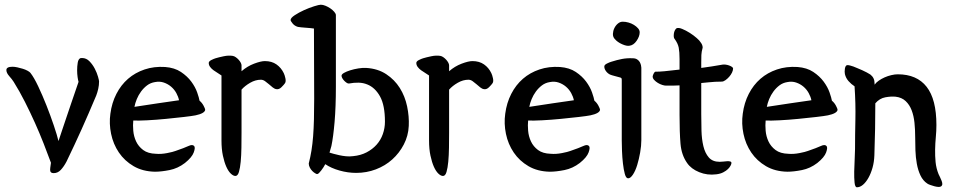

<svg xmlns="http://www.w3.org/2000/svg" viewBox="-20 -687 4041 814"><path d="M196 3Q182 -35 165 -78.5Q148 -122 128 -166.5Q108 -211 85.5 -255.5Q63 -300 38 -340Q31 -351 19 -364.5Q7 -378 7 -390Q7 -404 33 -404Q42 -404 53.5 -401.5Q65 -399 76.5 -395.5Q88 -392 97 -387Q106 -382 109 -378Q124 -359 142 -321Q160 -283 177 -240Q194 -197 208 -155.5Q222 -114 228 -89Q236 -113 243.5 -135.5Q251 -158 260.5 -186Q270 -214 282.5 -251Q295 -288 313 -340Q311 -346 309 -360Q307 -374 307 -389Q307 -406 309.5 -421Q312 -436 320 -440Q322 -441 328 -441Q346 -441 359.5 -427Q373 -413 382 -395.5Q391 -378 395.5 -362Q400 -346 400 -342Q400 -326 396.5 -310.5Q393 -295 388 -282Q371 -242 356 -207Q341 -172 326 -139Q311 -106 295.5 -72.5Q280 -39 262 -2Q251 19 238 33Q225 47 208 47Q194 47 193 37Q192 35 193 25Q194 15 196 3Z M637 41Q585 40 546.5 17.5Q508 -5 484 -40.5Q460 -76 451 -119.5Q442 -163 448 -205Q454 -251 473.5 -289Q493 -327 523 -353Q553 -379 593 -392.5Q633 -406 680 -403Q720 -400 747 -382Q774 -364 791 -341Q808 -318 816 -295Q824 -272 826 -260Q836 -252 843 -239Q850 -226 850 -221Q847 -206 809 -198Q794 -195 759 -191Q724 -187 683.5 -183Q643 -179 604.5 -177Q566 -175 545 -176Q543 -157 545 -133Q547 -109 557 -87.5Q567 -66 587 -51Q607 -36 641 -35Q663 -33 688.5 -38Q714 -43 724 -47Q762 -60 779 -68Q796 -76 803 -68Q809 -62 801.5 -41Q794 -20 764 4Q734 27 699 34Q664 41 637 41ZM739 -262Q736 -277 727.5 -292.5Q719 -308 705.5 -319.5Q692 -331 674.5 -337Q657 -343 637 -339Q618 -336 603.5 -325Q589 -314 578 -299Q567 -284 560 -267Q553 -250 550 -234Q604 -242 649 -249Q694 -256 739 -262Z M919 -367Q912 -372 903 -377.5Q894 -383 885.5 -389Q877 -395 871 -403Q865 -411 865 -420Q865 -427 876 -432.5Q887 -438 894 -440Q907 -444 928.5 -448.5Q950 -453 967 -450Q973 -449 979.5 -444.5Q986 -440 991.5 -434Q997 -428 1000.5 -421.5Q1004 -415 1004 -410V-385Q1028 -406 1057 -417Q1086 -428 1103 -428Q1132 -428 1152 -414Q1172 -400 1183 -377Q1187 -369 1190 -355Q1193 -341 1188 -334Q1184 -328 1173.5 -317.5Q1163 -307 1152 -309Q1144 -310 1136 -316.5Q1128 -323 1120 -330Q1112 -337 1103.5 -343Q1095 -349 1086 -349Q1063 -349 1040.5 -336Q1018 -323 1004 -307V-126Q1004 -94 1003.5 -61Q1003 -28 1000.5 -1.5Q998 25 993 42Q988 59 978 59Q969 59 958.5 49Q948 39 939.5 20Q931 1 925 -27Q919 -55 919 -91Z M1311 -566Q1298 -568 1276 -569.5Q1254 -571 1243 -573Q1229 -577 1220.5 -587.5Q1212 -598 1212 -602Q1212 -611 1229.5 -622.5Q1247 -634 1269 -644Q1291 -654 1312 -660.5Q1333 -667 1340 -667Q1349 -667 1360 -662.5Q1371 -658 1380.5 -651.5Q1390 -645 1397 -637Q1404 -629 1404 -623V-320Q1404 -234 1398.5 -170Q1393 -106 1385 -68L1377 -40Q1383 -38 1394 -35Q1405 -32 1418.5 -29Q1432 -26 1447 -24.5Q1462 -23 1477 -25Q1509 -28 1534 -41Q1559 -54 1576.5 -73.5Q1594 -93 1603 -118.5Q1612 -144 1612 -171Q1612 -241 1591 -278.5Q1570 -316 1537 -329Q1520 -336 1500.5 -336.5Q1481 -337 1460 -333Q1456 -332 1450.5 -335.5Q1445 -339 1440 -344Q1435 -349 1431.5 -355Q1428 -361 1428 -366Q1428 -372 1438.5 -378Q1449 -384 1465 -389Q1481 -394 1499.5 -397Q1518 -400 1533 -399Q1582 -396 1617.5 -372.5Q1653 -349 1675 -314Q1697 -279 1706 -236Q1715 -193 1713 -153Q1711 -111 1692 -74.5Q1673 -38 1643 -11Q1613 16 1573.5 31Q1534 46 1490 46Q1455 46 1419.5 36Q1384 26 1359 9Q1356 15 1351.5 22Q1347 29 1342 35.5Q1337 42 1332.5 46.5Q1328 51 1324 51Q1322 51 1316 47.5Q1310 44 1304 38Q1298 32 1293.5 23.5Q1289 15 1289 6Q1296 -21 1300.5 -49Q1305 -77 1307.5 -109.5Q1310 -142 1311 -181Q1312 -220 1312 -268Z M1799 -367Q1792 -372 1783 -377.5Q1774 -383 1765.5 -389Q1757 -395 1751 -403Q1745 -411 1745 -420Q1745 -427 1756 -432.5Q1767 -438 1774 -440Q1787 -444 1808.5 -448.5Q1830 -453 1847 -450Q1853 -449 1859.5 -444.5Q1866 -440 1871.5 -434Q1877 -428 1880.5 -421.5Q1884 -415 1884 -410V-385Q1908 -406 1937 -417Q1966 -428 1983 -428Q2012 -428 2032 -414Q2052 -400 2063 -377Q2067 -369 2070 -355Q2073 -341 2068 -334Q2064 -328 2053.5 -317.5Q2043 -307 2032 -309Q2024 -310 2016 -316.5Q2008 -323 2000 -330Q1992 -337 1983.5 -343Q1975 -349 1966 -349Q1943 -349 1920.5 -336Q1898 -323 1884 -307V-126Q1884 -94 1883.5 -61Q1883 -28 1880.5 -1.5Q1878 25 1873 42Q1868 59 1858 59Q1849 59 1838.5 49Q1828 39 1819.5 20Q1811 1 1805 -27Q1799 -55 1799 -91Z M2311 41Q2259 40 2220.5 17.5Q2182 -5 2158 -40.5Q2134 -76 2125 -119.5Q2116 -163 2122 -205Q2128 -251 2147.5 -289Q2167 -327 2197 -353Q2227 -379 2267 -392.5Q2307 -406 2354 -403Q2394 -400 2421 -382Q2448 -364 2465 -341Q2482 -318 2490 -295Q2498 -272 2500 -260Q2510 -252 2517 -239Q2524 -226 2524 -221Q2521 -206 2483 -198Q2468 -195 2433 -191Q2398 -187 2357.5 -183Q2317 -179 2278.5 -177Q2240 -175 2219 -176Q2217 -157 2219 -133Q2221 -109 2231 -87.5Q2241 -66 2261 -51Q2281 -36 2315 -35Q2337 -33 2362.5 -38Q2388 -43 2398 -47Q2436 -60 2453 -68Q2470 -76 2477 -68Q2483 -62 2475.5 -41Q2468 -20 2438 4Q2408 27 2373 34Q2338 41 2311 41ZM2413 -262Q2410 -277 2401.5 -292.5Q2393 -308 2379.5 -319.5Q2366 -331 2348.5 -337Q2331 -343 2311 -339Q2292 -336 2277.5 -325Q2263 -314 2252 -299Q2241 -284 2234 -267Q2227 -250 2224 -234Q2278 -242 2323 -249Q2368 -256 2413 -262Z M2616 -348Q2616 -354 2614.5 -355.5Q2613 -357 2611 -358Q2601 -361 2587 -364.5Q2573 -368 2566 -371Q2556 -376 2549 -385.5Q2542 -395 2542 -405Q2542 -412 2553 -417.5Q2564 -423 2571 -425Q2596 -433 2617 -437Q2638 -441 2662 -440Q2674 -440 2681.5 -435Q2689 -430 2692.5 -423.5Q2696 -417 2697.5 -410.5Q2699 -404 2699 -400V-93Q2699 -69 2694 -40.5Q2689 -12 2681.5 12.5Q2674 37 2663.5 53Q2653 69 2643 69Q2634 69 2629 50.5Q2624 32 2621 6Q2618 -20 2617 -47Q2616 -74 2616 -92ZM2648 -493Q2637 -491 2617.5 -499.5Q2598 -508 2586 -522Q2578 -531 2578.5 -543.5Q2579 -556 2584.5 -567.5Q2590 -579 2599.5 -587Q2609 -595 2620 -595Q2632 -595 2644.5 -591.5Q2657 -588 2667.5 -581.5Q2678 -575 2685 -567Q2692 -559 2692 -550Q2692 -533 2679 -514Q2666 -495 2648 -493Z M2861 -436Q2861 -467 2857.5 -485Q2854 -503 2840 -522Q2837 -525 2836.5 -531.5Q2836 -538 2837 -545Q2838 -552 2841 -558Q2844 -564 2848 -567Q2856 -571 2872 -564.5Q2888 -558 2904.5 -547.5Q2921 -537 2934 -525.5Q2947 -514 2950 -508Q2959 -497 2959 -485Q2954 -467 2953.5 -453.5Q2953 -440 2953 -422V-399Q2976 -402 2998 -405.5Q3020 -409 3043 -413Q3049 -414 3056.5 -413Q3064 -412 3071 -409.5Q3078 -407 3083 -403.5Q3088 -400 3088 -397Q3088 -389 3083.5 -379.5Q3079 -370 3071.5 -361.5Q3064 -353 3055.5 -347Q3047 -341 3040 -341Q3011 -341 2984 -338L2953 -335V-203Q2953 -168 2954 -132.5Q2955 -97 2962 -67.5Q2969 -38 2985 -19.5Q3001 -1 3031 -1Q3038 -1 3046.5 -2Q3055 -3 3062.5 -3.5Q3070 -4 3075.5 -2.5Q3081 -1 3081 4Q3081 8 3077.5 15Q3074 22 3066.5 29.5Q3059 37 3046.5 43.5Q3034 50 3017 52Q2979 57 2944.5 43Q2910 29 2893 4Q2869 -30 2865 -78Q2861 -126 2861 -199V-325Q2847 -324 2833 -324Q2819 -324 2803 -324Q2797 -324 2787.5 -327Q2778 -330 2769 -335.5Q2760 -341 2753.5 -348Q2747 -355 2747 -363Q2748 -369 2751.5 -375.5Q2755 -382 2758 -383Q2767 -383 2777 -383.5Q2787 -384 2797 -385L2861 -392Z M3318 41Q3266 40 3227.5 17.5Q3189 -5 3165 -40.5Q3141 -76 3132 -119.5Q3123 -163 3129 -205Q3135 -251 3154.5 -289Q3174 -327 3204 -353Q3234 -379 3274 -392.5Q3314 -406 3361 -403Q3401 -400 3428 -382Q3455 -364 3472 -341Q3489 -318 3497 -295Q3505 -272 3507 -260Q3517 -252 3524 -239Q3531 -226 3531 -221Q3528 -206 3490 -198Q3475 -195 3440 -191Q3405 -187 3364.5 -183Q3324 -179 3285.5 -177Q3247 -175 3226 -176Q3224 -157 3226 -133Q3228 -109 3238 -87.5Q3248 -66 3268 -51Q3288 -36 3322 -35Q3344 -33 3369.5 -38Q3395 -43 3405 -47Q3443 -60 3460 -68Q3477 -76 3484 -68Q3490 -62 3482.5 -41Q3475 -20 3445 4Q3415 27 3380 34Q3345 41 3318 41ZM3420 -262Q3417 -277 3408.5 -292.5Q3400 -308 3386.5 -319.5Q3373 -331 3355.5 -337Q3338 -343 3318 -339Q3299 -336 3284.5 -325Q3270 -314 3259 -299Q3248 -284 3241 -267Q3234 -250 3231 -234Q3285 -242 3330 -249Q3375 -256 3420 -262Z M3688 -328Q3694 -337 3705.5 -345Q3717 -353 3730.5 -359Q3744 -365 3759 -368.5Q3774 -372 3786 -372Q3867 -372 3908.5 -319Q3950 -266 3950 -157Q3950 -132 3947.5 -106Q3945 -80 3944.5 -53Q3944 -26 3946.5 0Q3949 26 3959 51Q3962 57 3965.5 64.5Q3969 72 3972 79.5Q3975 87 3975 93Q3975 99 3970 103Q3966 106 3958 105.5Q3950 105 3941 102.5Q3932 100 3923.5 97Q3915 94 3911 91Q3893 79 3882.5 57Q3872 35 3867 7.5Q3862 -20 3861 -49.5Q3860 -79 3860 -106Q3860 -137 3857 -166.5Q3854 -196 3845 -219.5Q3836 -243 3819.5 -258.5Q3803 -274 3777 -277Q3758 -279 3733.5 -274.5Q3709 -270 3691 -249Q3691 -195 3690 -140.5Q3689 -86 3687 -29Q3686 0 3679 24.5Q3672 49 3661.5 67.5Q3651 86 3638.5 96.5Q3626 107 3613 107Q3605 107 3603 87Q3601 67 3601.5 40.5Q3602 14 3603.5 -13Q3605 -40 3605 -55Q3605 -115 3606.5 -180.5Q3608 -246 3603 -321Q3589 -330 3577.5 -343Q3566 -356 3562 -373Q3561 -377 3561 -383.5Q3561 -390 3562 -396Q3563 -402 3565.5 -406.5Q3568 -411 3573 -411Q3578 -411 3585 -409Q3592 -407 3598 -405Q3605 -402 3615 -398Q3625 -394 3635 -389.5Q3645 -385 3654.5 -380Q3664 -375 3670 -371Q3679 -364 3683.5 -354.5Q3688 -345 3688 -330Z"/></svg>

Font: BM YEONSUNG
Style: Regular
Weight: 400
Designer: Bongjin Kim; Myungsoo Han; Jaehyun Keum; Jihee Min; Dokyung Lee; Chorong Kim; Jooyeon Kang; Sang-a Kim;
Foundry: Sandoll Communications Inc.
Version: Version 1.000;PS 1;hotconv 16.6.51;makeotf.lib2.5.65220